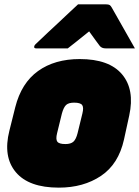

<svg xmlns="http://www.w3.org/2000/svg" viewBox="-20 -841 640 881"><path d="M346 -570Q481 -570 540 -500Q599 -430 573 -311L549 -201Q524 -88 443.5 -34Q363 20 250 20Q112 20 52.5 -51Q-7 -122 23 -241L50 -349Q78 -460 154.5 -515Q231 -570 346 -570ZM320 -370Q295 -370 283.5 -359.5Q272 -349 264 -320L242 -230Q235 -202 243 -191Q251 -180 280 -180Q305 -180 317 -191Q329 -202 336 -230L358 -320Q365 -348 357 -359Q349 -370 320 -370ZM338 -821H467Q478 -821 483 -818Q488 -815 493 -806Q502 -791 520.5 -757.5Q539 -724 561 -686Q583 -648 599 -619H465Q447 -619 438 -630Q432 -638 420.5 -653.5Q409 -669 389 -697Q355 -670 333 -652Q311 -634 291 -619H146Q135 -619 137 -628Q138 -633 142 -637Q146 -641 162 -656Q176 -670 200.5 -692.5Q225 -715 251.5 -740Q278 -765 301.5 -787Q325 -809 338 -821Z"/></svg>

Font: Recursive Mn Lnr St XBk
Style: Italic
Weight: 1000
Italic angle: -15°
Monospace: yes
Version: Version 1.079;hotconv 1.0.112;makeotfexe 2.5.65598; ttfautoh